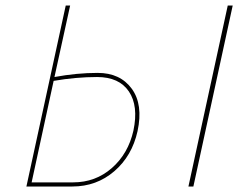

<svg xmlns="http://www.w3.org/2000/svg" viewBox="-20 -678 901 698"><path d="M335 -413Q417 -413 459 -355.5Q501 -298 480 -201Q460 -111 395.5 -55.5Q331 0 243 0H76L219 -658H235L178 -398Q259 -413 335 -413ZM808 -658H826L683 0H665ZM465 -203Q484 -293 448.5 -345.5Q413 -398 333 -398Q257 -398 175 -384L95 -15H246Q327 -15 386.5 -67Q446 -119 465 -203Z"/></svg>

Font: EauTestInfant Thin
Style: Italic
Weight: 250
Italic angle: -12°
Designer: Christian Thalmann (Catharsis Fonts)
Version: Version 0.001;PS 000.001;hotconv 1.0.88;makeotf.lib2.5.64775